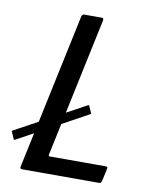

<svg xmlns="http://www.w3.org/2000/svg" viewBox="-99 -733 634 792"><g transform="rotate(10 218.0 -336.5)"><path d="M48 0Q38 0 40 -9L179 -664Q182 -673 191 -673H261Q268 -673 269.5 -670.5Q271 -668 270 -662L147 -81Q146 -76 146.5 -74Q147 -72 153 -72H382Q391 -72 392.5 -70Q394 -68 392 -59L382 -13Q380 -4 377.5 -2Q375 0 366 0ZM-2 -115Q-5 -114 -6 -114.5Q-7 -115 -7 -115L-21 -147Q-22 -148 -18 -151L271 -308Q273 -309 275 -307L288 -277Q290 -274 286 -273Z"/></g></svg>

Font: Glory Thin Medium
Style: Italic
Weight: 500
Italic angle: -12°
Version: Version 1.011